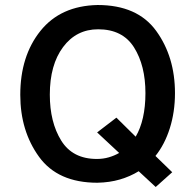

<svg xmlns="http://www.w3.org/2000/svg" viewBox="-20 -716 780 767"><path d="M602 31 534 -32Q500 -11 459 1Q418 13 369 14Q211 14 136 -89.5Q61 -193 61 -337Q61 -492 141.5 -592.5Q222 -693 370 -696Q529 -696 604 -592.5Q679 -489 679 -344Q679 -269 658.5 -204Q638 -139 601 -93L668 -28ZM179 -338Q179 -228 224.5 -154.5Q270 -81 367 -81Q392 -81 414.5 -87.5Q437 -94 456 -105L368 -187L445 -246L522 -170Q541 -202 551 -246Q561 -290 561 -344Q561 -454 515.5 -526.5Q470 -599 372 -599Q285 -599 232 -528Q179 -457 179 -338Z"/></svg>

Font: Palanquin SemiBold
Style: Regular
Weight: 600
Designer: Pria Ravichandran
Version: Version 1.0.4